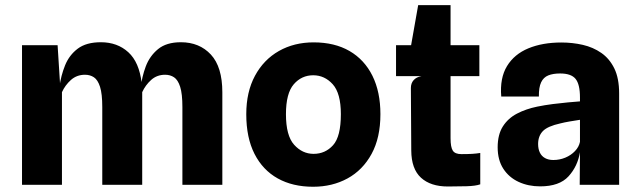

<svg xmlns="http://www.w3.org/2000/svg" viewBox="-20 -722 2498 750"><path d="M66 0V-545.5H205L218 -340L212 -381.5Q218 -426.5 234.2 -466.8Q250.5 -507 283.8 -532Q317 -557 374 -557Q438.5 -557 481.2 -518Q524 -479 533.5 -397L535.5 -370.5V0H379.5V-303.5Q379.5 -355.5 370.8 -382.8Q362 -410 347 -420Q332 -430 312 -430Q280 -430 257.2 -409.8Q234.5 -389.5 222 -362V0ZM692.5 0V-303.5Q692.5 -355.5 683.8 -382.8Q675 -410 660 -420Q645 -430 625 -430Q593 -430 570.5 -409.8Q548 -389.5 535.5 -362L532 -340L529.5 -378.5Q534 -421 549.2 -462Q564.5 -503 597.2 -530Q630 -557 686.5 -557Q759 -557 803.8 -508.8Q848.5 -460.5 848.5 -361.5V0Z M1203 7.5Q1123.5 7.5 1065 -25Q1006.5 -57.5 974.2 -120.8Q942 -184 942 -276Q942 -363 976 -426Q1010 -489 1069.5 -522.8Q1129 -556.5 1205 -556.5Q1287 -556.5 1345.2 -522.8Q1403.5 -489 1434.8 -426Q1466 -363 1466 -276Q1466 -184 1431.5 -120.8Q1397 -57.5 1337.5 -25Q1278 7.5 1203 7.5ZM1205 -121Q1250.5 -121 1281 -154.8Q1311.5 -188.5 1311.5 -276Q1311.5 -357.5 1279.8 -392.8Q1248 -428 1203.5 -428Q1158 -428 1127.5 -392.8Q1097 -357.5 1097 -276Q1097 -192 1129 -156.5Q1161 -121 1205 -121Z M1729.5 6.5Q1662 6.5 1624.5 -27.8Q1587 -62 1586.5 -134L1585 -378Q1585 -397 1595.8 -409Q1606.5 -421 1626 -424.5L1585 -524V-540.5L1613.5 -702H1740V-182Q1740 -147 1748.8 -133.5Q1757.5 -120 1782.5 -120Q1807.5 -120 1824.2 -121Q1841 -122 1856 -124.5V-2Q1838 4.5 1802.2 5.5Q1766.5 6.5 1729.5 6.5ZM1527 -424.5V-545.5H1852.5V-424.5Z M2090 6Q2043.5 6 2005.8 -11.5Q1968 -29 1946 -63Q1924 -97 1924 -146.5Q1924 -196 1944.2 -228Q1964.5 -260 1999.5 -278.2Q2034.5 -296.5 2078.5 -305.5Q2108 -311.5 2139.2 -315.5Q2170.5 -319.5 2198.2 -322Q2226 -324.5 2245.5 -326V-341Q2245.5 -393 2228.2 -414Q2211 -435 2168 -435Q2140.5 -435 2121.8 -427.5Q2103 -420 2093.8 -400.5Q2084.5 -381 2085 -345H1938Q1932 -417 1960.5 -463.8Q1989 -510.5 2044 -533.2Q2099 -556 2173 -556Q2216 -556 2256.5 -546.8Q2297 -537.5 2329 -515.2Q2361 -493 2379.8 -454.5Q2398.5 -416 2398.5 -357V0H2244.5L2245.5 -127.5Q2236.5 -72.5 2200.8 -33.2Q2165 6 2090 6ZM2141.5 -97Q2166 -97 2188.2 -106.2Q2210.5 -115.5 2226 -131.8Q2241.5 -148 2245.5 -168V-254Q2225.5 -251 2205 -247.5Q2184.5 -244 2169 -240Q2119 -229 2100.5 -209.8Q2082 -190.5 2082 -159.5Q2082 -140 2088.8 -126Q2095.5 -112 2109 -104.5Q2122.5 -97 2141.5 -97Z"/></svg>

Font: Spline Sans
Style: Regular
Weight: 400
Designer: Eben Sorkin, Mirko Velimirovic
Foundry: Sorkin Type
Version: Version 1.001